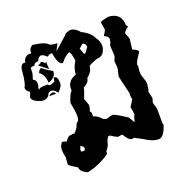

<svg xmlns="http://www.w3.org/2000/svg" viewBox="-92 -531 629 643"><g transform="rotate(-20 222.0 -210.0)"><path d="M221.7 -444.3Q239.3 -444.3 255.4 -425.3Q287.6 -409.2 294.9 -388.7Q306.2 -375.5 306.2 -356.4Q301.8 -322.8 273.9 -322.8Q244.1 -312 242.7 -307.6Q242.7 -290 221.7 -272.9Q221.7 -259.3 200.2 -247.6Q200.2 -242.2 188 -210.9Q188 -210.4 196.3 -188V-180.2Q191.9 -166.5 191.9 -165L196.3 -159.2V-145.5Q207.5 -145.5 225.6 -126.5L236.3 -122.6Q252 -128.4 259.3 -128.4Q267.1 -128.4 307.6 -101.6L320.3 -80.1Q325.7 -103 328.6 -103V-106.9Q328.6 -114.7 324.7 -132.3L339.4 -155.3L337.4 -165V-178.2L322.3 -242.2Q322.3 -244.1 328.6 -269Q328.6 -279.8 326.7 -295.9Q333 -308.6 333 -313.5Q333 -319.3 331.1 -350.1Q337.4 -359.9 337.4 -373Q337.4 -379.4 322.3 -386.7Q333 -403.3 333 -405.8L328.6 -432.1Q328.6 -437 358.4 -442.4Q403.3 -439.9 404.3 -396L409.2 -388.7Q397.5 -381.3 392.1 -371.1Q400.4 -351.1 400.4 -348.1L396 -311.5Q415 -304.7 415 -297.9V-295.9Q394 -266.1 394 -257.3Q394 -255.4 396 -255.4L394 -236.3V-226.6Q394 -221.7 404.3 -191.9H402.3Q402.3 -189.9 404.3 -189.9Q401.4 -161.1 398.4 -161.1L404.3 -136.2L400.4 -122.6V-118.7Q406.7 -100.1 406.7 -89.8V-47.4Q406.7 -43 408.7 -39.6Q396.5 1 377 1Q355.5 1 328.6 -17.1L301.3 -31.7Q296.9 -31.7 293 -30.3Q281.7 -30.8 267.6 -55.2H263.7L251 -53.2Q237.8 -59.1 228 -66.4H223.6Q216.3 -64.5 210.9 -43.5Q210.9 -37.1 197.8 -20.5V-12.7Q162.6 13.7 116.2 23.9Q90.8 12.7 90.8 -2.9Q61.5 -20 61.5 -24.4Q63.5 -48.3 63.5 -49.3Q59.6 -64 59.6 -76.2Q59.6 -91.3 69.8 -101.6L85 -97.7Q94.7 -112.8 102.5 -112.8Q109.4 -112.8 112.8 -114.7L117.2 -112.8Q132.3 -127.4 136.7 -143.6Q147 -147.9 147 -163.1V-172.9Q147 -179.2 140.6 -214.8Q149.4 -244.6 158.2 -251.5V-259.3Q158.2 -286.1 189.9 -297.9Q189.9 -318.8 204.6 -342.3Q199.7 -375 194.3 -375H191.9L175.3 -363.3L162.6 -348.6Q147 -348.6 140.6 -386.7Q140.6 -389.2 139.6 -392.1H130.9L122.6 -386.7H120.6Q113.3 -395 103.5 -397.9Q92.3 -397.9 86.9 -382.8Q71.8 -382.8 69.8 -373Q60.5 -373 56.2 -371.1Q55.2 -365.2 55.2 -355.5V-354Q55.2 -349.1 48.8 -330.6Q59.6 -325.7 59.6 -315.4V-307.6Q59.6 -305.2 56.6 -298.8V-292L61.5 -295.9Q69.3 -298.8 88.9 -298.8L95.2 -293.9Q102.1 -293.9 114.7 -299.8Q115.2 -313.5 118.2 -313.5Q129.4 -313.5 130.9 -293.9V-286.1Q130.9 -277.3 114.3 -260.3Q105.5 -272.9 95.2 -274.9Q82 -274.9 78.6 -261.2Q69.3 -253.4 61.5 -253.4H53.2Q19.5 -263.2 19.5 -278.8Q25.9 -292.5 25.9 -295.9Q13.2 -302.7 13.2 -315.4Q21.5 -323.2 25.9 -377Q29.3 -394 42.5 -394Q42.5 -392.1 44.9 -392.1Q44.9 -407.2 61.5 -415.5H74.2V-421.4Q74.2 -432.6 86.9 -440.4H88.9Q130.9 -435.1 139.6 -423.3Q147.5 -417.5 168 -417.5L155.8 -393.1L202.6 -434.6Q202.6 -439 221.7 -444.3ZM231.9 -374.5 239.3 -353.5H244.1L257.3 -371.1V-375.5Q254.4 -386.7 245.1 -386.7ZM95.2 -377Q105 -373 106.4 -367.2L111.3 -373Q111.3 -356 112.3 -345.2L81.5 -369.6L91.3 -373Q91.8 -377 95.2 -377ZM86.9 -357.4H88.9Q103.5 -345.2 123 -334.5Q123 -312 95.2 -303.2Q93.3 -332.5 76.2 -344.2Q80.6 -356 86.9 -357.4ZM122.6 -67.9 118.2 -57.1V-49.3L128.9 -47.4L133.3 -53.2V-57.1Q133.3 -61.5 122.6 -67.9ZM105 -259.8H83Q83 -263.2 87.9 -265.4Q92.8 -267.6 96.2 -267.6Q100.1 -267.6 102.5 -265.4Q105 -263.2 105 -259.8Z"/></g></svg>

Font: Truetypewriter PolyglOTT
Style: Regular
Weight: 400
Designer: Sergey Beatoff a.k.a. Sam_T
Version: Version 3.76